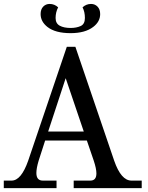

<svg xmlns="http://www.w3.org/2000/svg" viewBox="-23 -975 767 995"><path d="M711.4 0H358.9V-39.1H445.3Q476.6 -39.1 476.6 -76.2Q476.6 -101.1 462.9 -142.1L427.2 -246.6H210.9L177.2 -142.1Q165.5 -103 165.5 -78.6Q165.5 -39.1 198.7 -39.1H270V0H-3.4V-39.1H37.1Q86.9 -39.1 123 -142.1L323.2 -732.4H367.7L568.8 -142.1Q604.5 -39.1 658.2 -39.1H711.4ZM411.1 -293.5 317.4 -569.8 226.6 -293.5ZM342.8 -803.2Q263.7 -803.2 222.7 -835.4Q187.5 -863.3 187.5 -901.9Q187.5 -926.8 200.9 -940.7Q214.4 -954.6 234.4 -954.6Q259.3 -954.6 278.3 -937Q265.1 -911.6 265.1 -881.8Q265.1 -853.5 286.6 -841.8Q308.1 -830.1 342.8 -830.1Q373 -830.1 395 -840.1Q417 -850.1 417 -881.8Q417 -913.6 404.8 -937Q423.8 -954.6 448.7 -954.6Q468.8 -954.6 482.4 -940.7Q496.1 -926.8 496.1 -901.9Q496.1 -862.8 460 -835.4Q418 -803.2 342.8 -803.2Z"/></svg>

Font: Munson
Style: Regular
Weight: 400
Designer: Paul James MIller
Foundry: High-Logic / Made with FontCreator
Version: Version 2.10;May 5, 2019;FontCreator 11.5.0.2430 64-bit